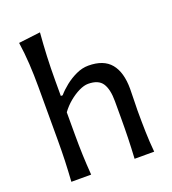

<svg xmlns="http://www.w3.org/2000/svg" viewBox="-142 -896 896 1002"><g transform="rotate(-20 306.0 -394.5)"><path d="M82 0Q85.9 -58.1 87.9 -112.3Q89.8 -166.5 89.8 -231.9V-523.9Q89.8 -590.3 86.2 -652.3Q82.5 -714.4 73.7 -774.4L194.8 -789.1Q189.5 -725.1 186.5 -659.7Q183.6 -594.2 183.6 -523.9V-439.9H193.8Q212.9 -462.4 241.7 -485.4Q270.5 -508.3 304.2 -523.9Q337.9 -539.6 372.1 -539.6Q456.5 -539.6 496.3 -491.5Q536.1 -443.4 536.1 -351.1Q536.1 -316.9 534.9 -286.4Q533.7 -255.9 533.7 -231.9Q533.7 -166.5 535.2 -112.3Q536.6 -58.1 542 0H433.1Q436.5 -58.1 438 -111.8Q439.5 -165.5 439.5 -227.5V-317.4Q439.5 -383.8 417.5 -417.2Q395.5 -450.7 338.4 -450.7Q315.9 -450.7 287.6 -437Q259.3 -423.3 231.7 -400.4Q204.1 -377.4 183.6 -349.1V-227.5Q183.6 -165.5 185.5 -111.8Q187.5 -58.1 191.9 0Z"/></g></svg>

Font: Pinar DS1 Medium
Style: Regular
Weight: 500
Designer: Amin Abedi
Version: Version 3.000